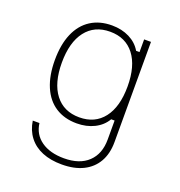

<svg xmlns="http://www.w3.org/2000/svg" viewBox="-143 -721 987 1054"><g transform="rotate(20 350.0 -194.0)"><path d="M564 -3Q564 65 536.5 113Q509 161 457.5 186.5Q406 212 333 212Q268 212 219 192Q170 172 140 133Q110 94 102 40H141Q149 104 200 140Q251 176 333 176Q424 176 474 128.5Q524 81 524 -3V-114H504Q480 -73 435 -50.5Q390 -28 333 -28Q261 -28 209 -61.5Q157 -95 129.5 -159.5Q102 -224 102 -314Q102 -405 129.5 -469Q157 -533 209 -566.5Q261 -600 333 -600Q390 -600 435 -577.5Q480 -555 504 -514H524V-588H564ZM143 -314Q143 -195 193.5 -129.5Q244 -64 335 -64Q426 -64 476.5 -129.5Q527 -195 527 -314Q527 -433 476.5 -498.5Q426 -564 335 -564Q244 -564 193.5 -498.5Q143 -433 143 -314Z"/></g></svg>

Font: Martian Mono SemiExpanded Thin
Style: Regular
Weight: 250
Monospace: yes
Version: Version 0.930